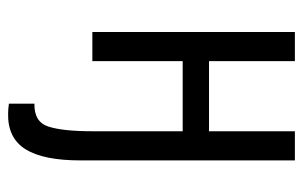

<svg xmlns="http://www.w3.org/2000/svg" viewBox="-157 -383 748 474"><g transform="rotate(90 217.0 -146.0)"><path d="M304 -223H131V0H59V-500H131V-288H304V-500H376V29Q376 121 348.5 165Q321 209 261 208Q255 208 249 207.5Q243 207 236 206V143Q281 144 292.5 108.5Q304 73 304 0Z"/></g></svg>

Font: PT Sans Narrow
Style: Regular
Weight: 400
Width: 3
Designer: A.Korolkova, O.Umpeleva, V.Yefimov
Foundry: ParaType Ltd
Version: Version 2.003W OFL